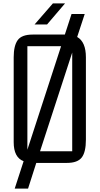

<svg xmlns="http://www.w3.org/2000/svg" viewBox="-20 -952 582 1122"><path d="M66 150 118 -10Q60 -32 60 -121V-617Q60 -685 83.5 -717.5Q107 -750 171 -750H359L398 -870H475L431 -736Q482 -707 482 -617V-136Q482 -63 457.5 -31.5Q433 0 371 0H192L144 150ZM140 -682V-77L337 -682ZM214 -68H402V-645ZM182 -809 289 -932H360L255 -809Z"/></svg>

Font: Kelly Slab
Style: Regular
Weight: 400
Designer: Denis Masharov
Foundry: Denis Masharov
Version: Version 1.001